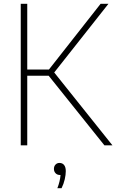

<svg xmlns="http://www.w3.org/2000/svg" viewBox="-20 -760 608 1004"><path d="M526 0 234.5 -364H122.5V0H88.5V-740H122.5V-396.5H236L506 -740H547L263.5 -381L568 0ZM324 135Q324 154 318.5 178Q313 202 302 224H280Q294 188.5 296.5 155H293Q279.5 155 270.8 146Q262 137 262 123Q262 109.5 270.2 100.8Q278.5 92 291 92Q306.5 92 315.2 103Q324 114 324 135Z"/></svg>

Font: Encode Sans Semi Condensed Thin
Style: Regular
Weight: 250
Width: 4
Designer: Multiple Designers
Foundry: Impallari Type
Version: Version 2.000